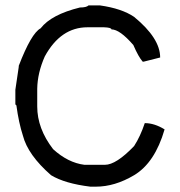

<svg xmlns="http://www.w3.org/2000/svg" viewBox="-20 -700 675 720"><path d="M312 -679.7H355Q437 -668 482.9 -636.7Q580.6 -556.6 580.6 -484.4L519 -468.8H515.1Q499.5 -486.3 480 -531.2Q429.2 -589.8 397.9 -589.8Q397.9 -596.7 369.6 -597.7H308.1Q207.5 -597.7 147.9 -488.3Q120.6 -426.8 119.6 -367.2V-300.8Q119.6 -217.8 179.2 -140.6Q234.9 -89.8 296.4 -82H373.5Q415.5 -82 482.9 -152.3Q506.3 -188.5 522.9 -238.3Q559.1 -238.3 597.2 -214.8Q561 -89.8 482.9 -43Q410.6 0 339.4 0H318.8Q223.1 -11.7 171.4 -43Q84.5 -119.1 65.9 -191.4Q50.3 -239.3 41.5 -304.7L37.6 -308.6V-363.3L50.3 -449.2V-453.1Q97.2 -575.2 132.3 -593.8Q172.4 -645.5 279.8 -671.9Q304.2 -671.9 312 -679.7Z"/></svg>

Font: LaylaRuqaa
Style: Regular
Weight: 400
Version: Version 2.0